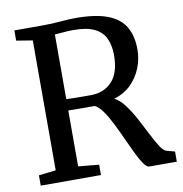

<svg xmlns="http://www.w3.org/2000/svg" viewBox="-83 -828 864 906"><g transform="rotate(-10 349.0 -375.0)"><path d="M39.5 0V-49.5L121.5 -59V-681.5L44 -694V-743H174.5Q227 -743 265.8 -746.8Q304.5 -750.5 338 -750.5Q435 -750.5 492.5 -728Q550 -705.5 575.2 -661.8Q600.5 -618 600.5 -553.5Q600.5 -508.5 583.5 -465.8Q566.5 -423 533.8 -390.5Q501 -358 452.5 -344Q479 -330 502.5 -298.2Q526 -266.5 547 -227.2Q568 -188 586.8 -150.8Q605.5 -113.5 622 -88Q638.5 -62.5 653 -59L691.5 -48.5V0H560Q547.5 0 532.8 -21.2Q518 -42.5 501.5 -76.8Q485 -111 467.2 -150.2Q449.5 -189.5 431 -226.5Q412.5 -263.5 393.2 -290.5Q374 -317.5 355.5 -326Q340.5 -326 314.2 -326Q288 -326 263.5 -326.2Q239 -326.5 229 -327V-59L328 -49.5V0ZM347.5 -379.5Q409.5 -379.5 448.2 -420.8Q487 -462 487 -547Q487 -592 472 -625.8Q457 -659.5 420.2 -678Q383.5 -696.5 318.5 -696.5Q297.5 -696.5 274 -694.5Q250.5 -692.5 229 -691V-381Q243.5 -380 267.5 -379.8Q291.5 -379.5 314 -379.5Q336.5 -379.5 347.5 -379.5Z"/></g></svg>

Font: Merriweather
Style: Regular
Weight: 400
Designer: Eben Sorkin
Foundry: Eben Sorkin
Version: Version 2.100; ttfautohint (v1.7.19-72a1) -l 8 -r 50 -G 200 